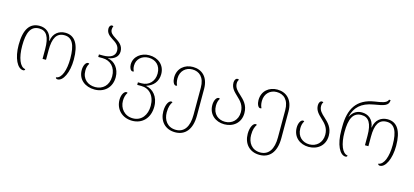

<svg xmlns="http://www.w3.org/2000/svg" viewBox="-76 -1387 4868 2255"><g transform="rotate(15 2358.0 -260.0)"><path d="M191 8C205 8 211 1 212 -11C147 -17 106 -122 106 -267C106 -426 144 -515 247 -515C336 -515 377 -447 377 -296V-180H419V-296C419 -445 460 -515 554 -515C649 -515 691 -435 691 -267C691 -127 653 -18 585 -12C586 0 594 7 609 7C676 7 734 -109 734 -267C734 -454 673 -546 557 -546C482 -546 413 -502 400 -404H397C384 -504 319 -546 244 -546C127 -546 63 -458 63 -267C63 -106 121 8 191 8Z M1058 10C1175 10 1263 -67 1263 -194C1263 -298 1197 -374 1119 -384V-387C1188 -398 1240 -435 1240 -501C1240 -577 1183 -610 1135 -641C1101 -663 1072 -685 1072 -724C1072 -738 1075 -753 1082 -763C1078 -768 1071 -770 1064 -770C1044 -770 1032 -748 1032 -726C1032 -670 1069 -644 1108 -618C1152 -590 1198 -562 1198 -498C1198 -436 1145 -402 1054 -402H1003V-371H1054C1153 -371 1220 -301 1220 -193C1220 -81 1148 -20 1058 -20C970 -20 898 -74 898 -177C898 -213 906 -242 922 -266C917 -270 912 -272 907 -272C878 -272 855 -227 855 -173C855 -57 945 10 1058 10Z M1581 250C1702 250 1790 163 1790 23C1790 -102 1715 -173 1637 -187V-191C1715 -215 1770 -276 1770 -367C1770 -478 1686 -546 1578 -546C1480 -546 1394 -482 1394 -385C1394 -347 1412 -311 1436 -311C1440 -311 1445 -313 1451 -315C1440 -336 1435 -352 1435 -383C1435 -463 1499 -516 1578 -516C1662 -516 1727 -462 1727 -363C1727 -267 1662 -204 1576 -204H1530V-173H1579C1675 -173 1747 -101 1747 25C1747 137 1685 220 1581 220C1478 220 1416 141 1416 51C1416 10 1426 -25 1445 -53C1440 -56 1435 -58 1430 -58C1403 -58 1374 -13 1374 49C1374 163 1456 250 1581 250Z M2103 250C2224 250 2301 163 2301 -5V-330C2301 -475 2218 -546 2109 -546C2010 -546 1926 -482 1926 -369C1926 -326 1943 -281 1970 -281C1974 -281 1979 -283 1985 -285C1974 -306 1967 -332 1967 -369C1967 -460 2031 -516 2109 -516C2194 -516 2260 -462 2260 -334V-3C2260 137 2207 220 2104 220C2000 220 1948 141 1948 49C1948 -20 1964 -55 1983 -83C1978 -86 1973 -88 1967 -88C1941 -88 1906 -42 1906 46C1906 163 1978 250 2103 250Z M2636 10C2742 10 2832 -57 2832 -178C2832 -278 2776 -327 2728 -372C2688 -408 2654 -441 2654 -492C2654 -512 2659 -529 2669 -539C2665 -544 2658 -546 2650 -546C2629 -546 2615 -520 2615 -492C2615 -425 2657 -389 2699 -348C2744 -306 2789 -262 2789 -178C2789 -81 2721 -21 2636 -21C2558 -21 2486 -72 2486 -176C2486 -212 2494 -242 2510 -266C2505 -270 2500 -272 2495 -272C2466 -272 2443 -227 2443 -173C2443 -57 2531 10 2636 10Z M3129 250C3250 250 3327 163 3327 -5V-330C3327 -475 3244 -546 3135 -546C3036 -546 2952 -482 2952 -369C2952 -326 2969 -281 2996 -281C3000 -281 3005 -283 3011 -285C3000 -306 2993 -332 2993 -369C2993 -460 3057 -516 3135 -516C3220 -516 3286 -462 3286 -334V-3C3286 137 3233 220 3130 220C3026 220 2974 141 2974 49C2974 -20 2990 -55 3009 -83C3004 -86 2999 -88 2993 -88C2967 -88 2932 -42 2932 46C2932 163 3004 250 3129 250Z M3662 10C3768 10 3858 -57 3858 -178C3858 -278 3802 -327 3754 -372C3714 -408 3680 -441 3680 -492C3680 -512 3685 -529 3695 -539C3691 -544 3684 -546 3676 -546C3655 -546 3641 -520 3641 -492C3641 -425 3683 -389 3725 -348C3770 -306 3815 -262 3815 -178C3815 -81 3747 -21 3662 -21C3584 -21 3512 -72 3512 -176C3512 -212 3520 -242 3536 -266C3531 -270 3526 -272 3521 -272C3492 -272 3469 -227 3469 -173C3469 -57 3557 10 3662 10Z M4110 8C4124 8 4131 1 4131 -11C4066 -17 4025 -122 4025 -267C4025 -426 4063 -513 4166 -513C4255 -513 4297 -445 4297 -296V-180H4339V-296C4339 -442 4379 -513 4474 -513C4568 -513 4611 -433 4611 -267C4611 -127 4572 -18 4504 -12C4505 0 4513 7 4528 7C4595 7 4653 -109 4653 -267C4653 -451 4592 -544 4477 -544C4401 -544 4332 -499 4319 -401H4317C4304 -501 4238 -544 4164 -544C4114 -544 4061 -523 4027 -456H4024C4052 -570 4123 -644 4273 -669C4393 -689 4450 -700 4451 -770H4432C4420 -726 4348 -717 4275 -706C4060 -673 3983 -536 3983 -323V-277C3983 -106 4040 8 4110 8Z"/></g></svg>

Font: Noto Serif Georgian ExtraLight
Style: Regular
Weight: 200
Designer: Monotype Design Team, Akaki Razmadze
Foundry: Google LLC
Version: Version 2.003